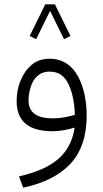

<svg xmlns="http://www.w3.org/2000/svg" viewBox="-20 -595 470 874"><path d="M230 -575.2H186L115.2 -431.2L144.5 -416.5L208 -545.4L271.5 -416.5L300.8 -431.2ZM374.5 -68.8C374.5 -128.9 363.8 -192.4 337.4 -243.2C311 -293.9 268.6 -327.6 206.1 -327.6C173.3 -327.6 145.5 -318.4 123.5 -299.3C78.6 -261.2 55.7 -197.8 55.7 -135.3C55.7 -39.1 115.2 2.4 219.2 2.4C252.9 2.4 290 -4.9 319.8 -14.2C311 44.9 286.6 92.3 246.1 127.9C205.6 163.6 145.5 189.9 66.4 208L85.4 259.3C178.7 239.7 250.5 203.6 300.3 150.9C349.6 98.1 374.5 24.9 374.5 -68.8ZM221.7 -56.2C152.8 -56.2 109.9 -78.1 109.9 -138.2C109.9 -157.2 112.8 -176.8 119.1 -196.8C130.9 -237.3 158.2 -269 205.1 -269C233.9 -269 256.3 -259.8 272.9 -240.7C305.7 -202.6 318.4 -138.2 320.8 -72.3C289.6 -63 254.9 -56.2 221.7 -56.2Z"/></svg>

Font: Vazirmatn ExtraLight
Style: Regular
Weight: 200
Designer: Saber Rastikerdar
Foundry: Saber Rastikerdar
Version: Version 33.003